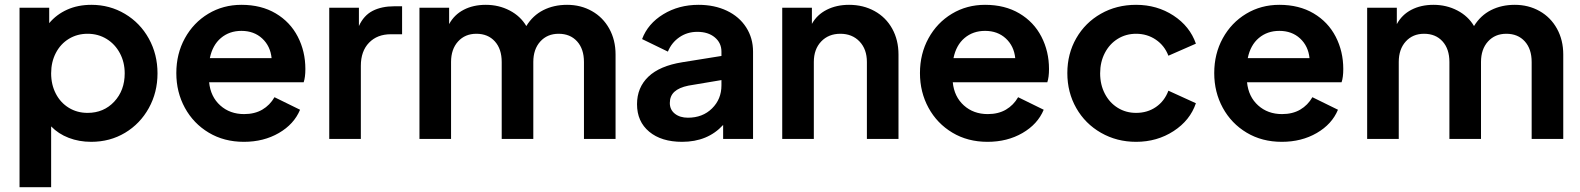

<svg xmlns="http://www.w3.org/2000/svg" viewBox="-20 -576 6551 796"><path d="M61 -544H184V-480Q214 -516 258.5 -536Q303 -556 359 -556Q435 -556 498 -518.5Q561 -481 597 -416Q633 -351 633 -272Q633 -193 597 -128Q561 -63 498.5 -25.5Q436 12 358 12Q308 12 265 -4.5Q222 -21 192 -52V200H61ZM343 -108Q410 -108 453.5 -154.5Q497 -201 497 -272Q497 -318 477 -355.5Q457 -393 422 -414.5Q387 -436 343 -436Q300 -436 265.5 -415Q231 -394 211.5 -356.5Q192 -319 192 -272Q192 -225 211.5 -187.5Q231 -150 265.5 -129Q300 -108 343 -108Z M711 -273Q711 -353 746.5 -417.5Q782 -482 843.5 -519Q905 -556 981 -556Q1063 -556 1123 -520.5Q1183 -485 1214.5 -424Q1246 -363 1246 -290Q1246 -256 1239 -235H847Q853 -175 893 -139Q933 -103 992 -103Q1036 -103 1067.5 -121.5Q1099 -140 1118 -173L1224 -121Q1199 -61 1136 -24.5Q1073 12 991 12Q909 12 845.5 -26Q782 -64 746.5 -129Q711 -194 711 -273ZM1106 -335Q1101 -385 1067 -416.5Q1033 -448 981 -448Q931 -448 896 -418.5Q861 -389 850 -335Z M1345 -544H1468V-468Q1488 -512 1525 -531Q1562 -550 1615 -550H1647V-434H1600Q1544 -434 1510 -399Q1476 -364 1476 -303V0H1345Z M1719 -544H1842V-476Q1863 -515 1902.5 -535.5Q1942 -556 1994 -556Q2048 -556 2093 -532.5Q2138 -509 2162 -468Q2189 -512 2232.5 -534Q2276 -556 2331 -556Q2388 -556 2434 -530Q2480 -504 2506 -457Q2532 -410 2532 -350V0H2401V-319Q2401 -373 2372.5 -404.5Q2344 -436 2296 -436Q2249 -436 2220 -404Q2191 -372 2191 -319V0H2060V-319Q2060 -373 2031.5 -404.5Q2003 -436 1955 -436Q1908 -436 1879 -404Q1850 -372 1850 -319V0H1719Z M2621 -144Q2621 -213 2668 -258Q2715 -303 2809 -318L2971 -344V-362Q2971 -398 2943.5 -421Q2916 -444 2871 -444Q2829 -444 2796.5 -421.5Q2764 -399 2749 -362L2642 -414Q2666 -478 2730 -517Q2794 -556 2876 -556Q2942 -556 2993.5 -531.5Q3045 -507 3073.5 -462.5Q3102 -418 3102 -362V0H2978V-58Q2914 12 2808 12Q2722 12 2671.5 -30Q2621 -72 2621 -144ZM2832 -88Q2893 -88 2932 -126.5Q2971 -165 2971 -222V-244L2834 -221Q2795 -213 2776 -195.5Q2757 -178 2757 -149Q2757 -121 2778 -104.5Q2799 -88 2832 -88Z M3223 -544H3346V-477Q3367 -515 3407.5 -535.5Q3448 -556 3500 -556Q3559 -556 3606 -530Q3653 -504 3679 -457Q3705 -410 3705 -350V0H3574V-319Q3574 -372 3543.5 -404Q3513 -436 3464 -436Q3415 -436 3384.5 -404Q3354 -372 3354 -319V0H3223Z M3794 -273Q3794 -353 3829.5 -417.5Q3865 -482 3926.5 -519Q3988 -556 4064 -556Q4146 -556 4206 -520.5Q4266 -485 4297.5 -424Q4329 -363 4329 -290Q4329 -256 4322 -235H3930Q3936 -175 3976 -139Q4016 -103 4075 -103Q4119 -103 4150.5 -121.5Q4182 -140 4201 -173L4307 -121Q4282 -61 4219 -24.5Q4156 12 4074 12Q3992 12 3928.5 -26Q3865 -64 3829.5 -129Q3794 -194 3794 -273ZM4189 -335Q4184 -385 4150 -416.5Q4116 -448 4064 -448Q4014 -448 3979 -418.5Q3944 -389 3933 -335Z M4405 -273Q4405 -353 4442 -417.5Q4479 -482 4544 -519Q4609 -556 4690 -556Q4777 -556 4845 -511.5Q4913 -467 4938 -395L4824 -345Q4808 -387 4772 -411.5Q4736 -436 4690 -436Q4648 -436 4614 -415Q4580 -394 4560.5 -356.5Q4541 -319 4541 -272Q4541 -225 4560.5 -187.5Q4580 -150 4614 -129Q4648 -108 4690 -108Q4737 -108 4772.5 -132.5Q4808 -157 4824 -200L4938 -148Q4914 -77 4845.5 -32.5Q4777 12 4690 12Q4610 12 4544.5 -25.5Q4479 -63 4442 -128Q4405 -193 4405 -273Z M5014 -273Q5014 -353 5049.5 -417.5Q5085 -482 5146.5 -519Q5208 -556 5284 -556Q5366 -556 5426 -520.5Q5486 -485 5517.5 -424Q5549 -363 5549 -290Q5549 -256 5542 -235H5150Q5156 -175 5196 -139Q5236 -103 5295 -103Q5339 -103 5370.5 -121.5Q5402 -140 5421 -173L5527 -121Q5502 -61 5439 -24.5Q5376 12 5294 12Q5212 12 5148.5 -26Q5085 -64 5049.5 -129Q5014 -194 5014 -273ZM5409 -335Q5404 -385 5370 -416.5Q5336 -448 5284 -448Q5234 -448 5199 -418.5Q5164 -389 5153 -335Z M5648 -544H5771V-476Q5792 -515 5831.5 -535.5Q5871 -556 5923 -556Q5977 -556 6022 -532.5Q6067 -509 6091 -468Q6118 -512 6161.5 -534Q6205 -556 6260 -556Q6317 -556 6363 -530Q6409 -504 6435 -457Q6461 -410 6461 -350V0H6330V-319Q6330 -373 6301.5 -404.5Q6273 -436 6225 -436Q6178 -436 6149 -404Q6120 -372 6120 -319V0H5989V-319Q5989 -373 5960.5 -404.5Q5932 -436 5884 -436Q5837 -436 5808 -404Q5779 -372 5779 -319V0H5648Z"/></svg>

Font: Eudoxus Sans
Style: Bold
Weight: 700
Designer: Stijn de Vries
Foundry: tokotype
Version: Version 2.005